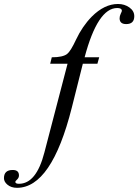

<svg xmlns="http://www.w3.org/2000/svg" viewBox="-192 -714 686 951"><path d="M473.1 -633.8Q473.1 -594.7 433.1 -594.7Q400.4 -594.7 400.4 -623.5Q400.4 -634.8 406 -646Q411.6 -657.2 411.6 -660.2Q411.6 -674.3 388.7 -674.3Q292 -674.3 227.1 -430.2H299.3L290.5 -398.4H218.3L163.6 -180.7Q63.5 216.3 -107.9 216.3Q-137.2 216.3 -155.8 200.2Q-172.4 186 -172.4 168.5Q-172.4 127.9 -128.9 127.9Q-98.1 127.9 -98.1 154.8Q-98.1 166.5 -107.2 175Q-116.2 183.6 -116.2 186.5Q-116.2 196.3 -98.1 196.3Q-12.2 196.3 27.8 41.5L142.6 -398.4H56.6L64.5 -430.2Q119.1 -430.2 140.6 -446.8Q158.2 -460.9 184.6 -517.6Q215.8 -584 262.7 -631.8Q325.2 -694.3 392.6 -694.3Q424.8 -694.3 449 -677Q473.1 -659.7 473.1 -633.8Z"/></svg>

Font: Dai Banna SIL Book
Style: Oblique
Weight: 400
Italic angle: -11°
Designer: Victor Gaultney
Foundry: SIL International
Version: Version 2.000